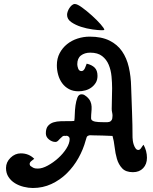

<svg xmlns="http://www.w3.org/2000/svg" viewBox="-20 -863 763 959"><path d="M428 -680Q487 -680 526.5 -660.5Q566 -641 589.5 -607Q613 -573 623.5 -527Q634 -481 635 -429Q637 -365 639.5 -302Q642 -239 642 -176Q642 -170 643.5 -159.5Q645 -149 648.5 -139Q652 -129 657.5 -121.5Q663 -114 671 -114Q679 -114 685.5 -124.5Q692 -135 697 -140Q714 -109 714 -75Q714 -43 695 -23Q676 -3 644 -3Q608 -3 590 -22.5Q572 -42 564 -69.5Q556 -97 552.5 -128.5Q549 -160 542 -184Q516 -185 491.5 -186Q467 -187 441 -187Q436 -187 432 -187.5Q428 -188 423 -186Q415 -184 412.5 -176.5Q410 -169 408 -162Q396 -117 372 -74Q348 -31 314 2.5Q280 36 237 56Q194 76 144 76Q122 76 98 70Q74 64 54.5 52Q35 40 22.5 21Q10 2 10 -24Q10 -53 32.5 -75Q55 -97 84 -97Q124 -97 151 -70Q145 -65 136.5 -58.5Q128 -52 128 -43L131 -35Q142 -27 148.5 -24Q155 -21 169 -21Q191 -21 218.5 -36Q246 -51 270.5 -73Q295 -95 311.5 -121Q328 -147 328 -169Q328 -176 323 -180.5Q318 -185 311 -185L307 -184Q298 -186 292 -181.5Q286 -177 280.5 -171Q275 -165 269.5 -159.5Q264 -154 257 -154Q240 -154 224.5 -166.5Q209 -179 209 -197Q209 -222 220 -234.5Q231 -247 247.5 -252Q264 -257 283.5 -257.5Q303 -258 321 -258Q329 -258 336 -258Q343 -258 351 -259Q353 -269 353.5 -291.5Q354 -314 357 -336Q360 -358 366.5 -375Q373 -392 387 -392Q395 -392 400.5 -389Q406 -386 412 -381Q426 -369 431.5 -356.5Q437 -344 437.5 -330.5Q438 -317 436.5 -303Q435 -289 435 -273Q435 -265 441 -261Q447 -257 455 -255.5Q463 -254 471 -253.5Q479 -253 484 -253Q496 -253 506.5 -252.5Q517 -252 525 -254Q533 -256 537.5 -263Q542 -270 542 -285Q542 -293 540 -301.5Q538 -310 538 -319Q538 -345 539 -370.5Q540 -396 540 -422Q540 -450 537 -481.5Q534 -513 523 -539.5Q512 -566 490 -583Q468 -600 431 -600Q403 -600 384.5 -586Q366 -572 366 -542Q366 -533 370.5 -520.5Q375 -508 387 -508Q393 -508 397 -512Q401 -516 404 -522Q407 -528 409 -534.5Q411 -541 413 -545Q439 -539 453 -525Q467 -511 467 -484Q467 -464 458.5 -450Q450 -436 436.5 -426Q423 -416 406 -411.5Q389 -407 372 -407Q345 -407 324.5 -418Q304 -429 290.5 -447.5Q277 -466 270.5 -489.5Q264 -513 264 -537Q264 -571 278 -597.5Q292 -624 315 -642.5Q338 -661 367.5 -670.5Q397 -680 428 -680ZM501 -714Q501 -712 487 -712Q471 -712 442 -716Q413 -720 385 -729Q357 -738 336 -752.5Q315 -767 315 -789Q315 -796 318 -805Q321 -814 326.5 -822.5Q332 -831 339 -837Q346 -843 354 -843Q366 -843 390 -825.5Q414 -808 439 -785.5Q464 -763 482.5 -742Q501 -721 501 -714Z"/></svg>

Font: Gloria
Style: Regular
Weight: 400
Designer: Peter Wiegel
Foundry: Peter Wiegel
Version: Version 1.000